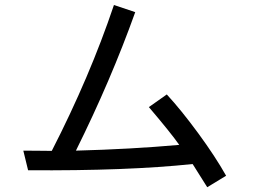

<svg xmlns="http://www.w3.org/2000/svg" viewBox="-20 -785 1040 784"><path d="M75.2 -169.9Q101.6 -169.9 140.6 -169.4Q179.7 -168.9 191.4 -168.9Q346.7 -471.7 445.3 -764.6L532.2 -735.4Q432.6 -457 290 -169.9Q514.6 -175.8 711.9 -193.4Q677.7 -242.2 587.9 -347.7L661.1 -399.4Q719.7 -335.9 789.6 -240.7Q859.4 -145.5 903.3 -67.4L826.2 -20.5Q811.5 -43 766.6 -115.2Q500 -86.9 94.7 -89.8Z"/></svg>

Font: Gothic A1 Medium
Style: Regular
Weight: 500
Designer: HanYang I&C Co.,Ltd.
Foundry: HanYang I&C Co.,Ltd.
Version: Version 2.50